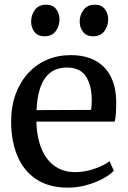

<svg xmlns="http://www.w3.org/2000/svg" viewBox="-20 -806 556 836"><path d="M276 11Q193 11 138 -25.5Q83 -62 55.8 -127Q28.5 -192 28.5 -276.5Q28.5 -342.5 48 -395.8Q67.5 -449 102.2 -487Q137 -525 184.2 -545.5Q231.5 -566 287.5 -566Q380.5 -566 432 -514.8Q483.5 -463.5 486 -367.5Q486 -337.5 484.8 -315.2Q483.5 -293 479.5 -276.5H138.5Q139.5 -228.5 150.5 -188.2Q161.5 -148 182.5 -118.5Q203.5 -89 234.8 -72.8Q266 -56.5 307 -56.5Q349 -56.5 391.5 -71.2Q434 -86 457 -104.5L475.5 -62.5Q458 -44 426.5 -27.2Q395 -10.5 356 0.2Q317 11 276 11ZM139 -326.5 376.5 -327.5Q378 -336.5 378.8 -349Q379.5 -361.5 379.5 -371Q379.5 -433 354.5 -472.5Q329.5 -512 270.5 -512Q243 -512 220.2 -502.2Q197.5 -492.5 180 -470.8Q162.5 -449 152 -413.5Q141.5 -378 139 -326.5ZM173 -648Q145 -648 130.2 -666.8Q115.5 -685.5 115.5 -712Q115.5 -740.5 132 -763Q148.5 -785.5 180.5 -785.5H181.5Q209.5 -785.5 224.2 -766.8Q239 -748 239 -722Q239 -693 222.8 -670.5Q206.5 -648 174 -648ZM384.5 -648Q357 -648 342 -666.8Q327 -685.5 327 -712Q327 -740.5 343.8 -763Q360.5 -785.5 392.5 -785.5H393.5Q421.5 -785.5 436.2 -766.8Q451 -748 451 -722Q451 -693 434.5 -670.5Q418 -648 385.5 -648Z"/></svg>

Font: Merriweather 28pt
Style: Regular
Weight: 400
Version: Version 2.100